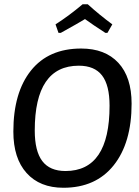

<svg xmlns="http://www.w3.org/2000/svg" viewBox="-20 -878 658 906"><path d="M256 -723 242 -763Q306 -804 370 -858H394Q449 -808 510 -763L487 -723H477Q418 -761 381 -788Q352 -770 267 -723ZM363 -649Q476 -649 538.5 -581.5Q601 -514 601 -389Q601 -204 516.5 -98Q432 8 279 8Q168 8 105.5 -61.5Q43 -131 43 -257Q43 -441 126 -545Q209 -649 363 -649ZM352 -568Q144 -568 144 -262Q144 -165 179.5 -118Q215 -71 289 -71Q497 -71 497 -379Q497 -476 461.5 -522Q426 -568 352 -568Z"/></svg>

Font: Alegreya Sans SC Medium
Style: Italic
Weight: 500
Italic angle: -7°
Designer: Juan Pablo del Peral
Foundry: Huerta Tipografica
Version: Version 2.007